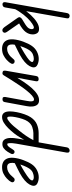

<svg xmlns="http://www.w3.org/2000/svg" viewBox="552 -1252 694 1858"><g transform="rotate(90 899.0 -323.0)"><path d="M11 0Q1 0 -5 -7Q-11 -14 -9 -26L96 -622Q98 -635 105 -642.5Q112 -650 123 -650Q135 -650 142.5 -643.5Q150 -637 147 -621L42 -26Q40 -12 31.5 -6Q23 0 11 0ZM263 1Q253 1 245.5 -5Q238 -11 233 -18L144 -145Q132 -162 139 -173.5Q146 -185 159 -192Q215 -224 233.5 -242Q252 -260 252 -285Q252 -292 248 -298Q244 -304 234 -304Q225 -304 200.5 -288.5Q176 -273 144 -240.5Q112 -208 79.5 -158Q47 -108 23 -39L49 -188Q81 -237 115.5 -274Q150 -311 184.5 -332.5Q219 -354 249 -354Q279 -354 291 -335.5Q303 -317 303 -293Q303 -256 279.5 -224.5Q256 -193 197 -161L280 -41Q289 -28 286 -16Q284 -8 277.5 -3.5Q271 1 263 1Z M441 4Q413 4 391.5 -7.5Q370 -19 359 -43.5Q348 -68 351 -107Q355 -152 373.5 -202Q392 -252 414 -284Q437 -317 471 -334Q505 -351 540 -351Q569 -351 595.5 -339Q622 -327 622 -302Q622 -284 609 -261Q596 -238 569 -214.5Q542 -191 500 -168Q481 -158 455.5 -145Q430 -132 408.5 -122Q387 -112 379 -108L389 -158Q400 -164 415 -172Q430 -180 448 -190Q466 -200 485 -212Q532 -241 551 -258Q570 -275 570 -288Q570 -294 561 -298.5Q552 -303 538 -303Q519 -303 496 -294Q473 -285 455 -259Q441 -238 429 -208.5Q417 -179 409.5 -149.5Q402 -120 400 -98Q399 -73 408.5 -59Q418 -45 442 -45Q465 -45 484 -55Q503 -65 516 -77.5Q529 -90 534 -97Q548 -116 559.5 -117.5Q571 -119 579 -113Q587 -108 588 -97Q589 -86 572 -64Q567 -57 549.5 -40.5Q532 -24 505 -10Q478 4 441 4Z M929 0Q913 0 910 -9.5Q907 -19 909 -30L946 -234Q949 -248 950.5 -264.5Q952 -281 948.5 -293Q945 -305 932 -305Q917 -305 895 -286Q873 -267 847.5 -235Q822 -203 795.5 -164Q769 -125 744 -85.5Q719 -46 698 -11L704 -114Q733 -162 762.5 -205.5Q792 -249 821.5 -282.5Q851 -316 880.5 -335Q910 -354 940 -354Q970 -354 984 -336Q998 -318 1000.5 -290.5Q1003 -263 997 -234L958 -23Q957 -14 951 -7Q945 0 929 0ZM674 0Q658 -2 655 -11Q652 -20 655 -36L705 -323Q707 -337 714 -343.5Q721 -350 736 -350Q761 -350 756 -323L698 -11Q694 -5 689.5 -2Q685 1 674 0Z M1351 0Q1329 -4 1317.5 -24Q1306 -44 1305 -76Q1304 -108 1311 -146L1396 -623Q1398 -636 1407.5 -643Q1417 -650 1427 -650Q1437 -650 1443 -643.5Q1449 -637 1447 -623L1360 -132Q1357 -117 1355.5 -96.5Q1354 -76 1356 -61Q1358 -46 1364 -46Q1375 -46 1384 -54.5Q1393 -63 1405 -82L1411 -92Q1419 -105 1425 -111Q1431 -117 1440 -117Q1448 -117 1454.5 -111Q1461 -105 1461 -94Q1461 -88 1454 -76Q1447 -64 1439 -50Q1423 -25 1403 -10.5Q1383 4 1351 0ZM1101 4Q1076 4 1062 -15Q1048 -34 1048 -72Q1048 -101 1055.5 -139Q1063 -177 1076 -213.5Q1089 -250 1105 -274Q1134 -317 1174 -333.5Q1214 -350 1257 -350H1363L1351 -299H1257Q1232 -299 1199.5 -288Q1167 -277 1144 -243Q1131 -224 1120.5 -192Q1110 -160 1104 -128Q1098 -96 1098 -77Q1098 -65 1100 -55.5Q1102 -46 1112 -46Q1126 -46 1156.5 -73Q1187 -100 1233 -160Q1262 -196 1285 -229.5Q1308 -263 1327 -300H1364Q1351 -268 1335 -235Q1319 -202 1300.5 -171Q1282 -140 1261 -113Q1237 -83 1211 -56.5Q1185 -30 1157.5 -13Q1130 4 1101 4Z M1587 4Q1559 4 1537.5 -7.5Q1516 -19 1505 -43.5Q1494 -68 1497 -107Q1501 -152 1519.5 -202Q1538 -252 1560 -284Q1583 -317 1617 -334Q1651 -351 1686 -351Q1715 -351 1741.5 -339Q1768 -327 1768 -302Q1768 -284 1755 -261Q1742 -238 1715 -214.5Q1688 -191 1646 -168Q1627 -158 1601.5 -145Q1576 -132 1554.5 -122Q1533 -112 1525 -108L1535 -158Q1546 -164 1561 -172Q1576 -180 1594 -190Q1612 -200 1631 -212Q1678 -241 1697 -258Q1716 -275 1716 -288Q1716 -294 1707 -298.5Q1698 -303 1684 -303Q1665 -303 1642 -294Q1619 -285 1601 -259Q1587 -238 1575 -208.5Q1563 -179 1555.5 -149.5Q1548 -120 1546 -98Q1545 -73 1554.5 -59Q1564 -45 1588 -45Q1611 -45 1630 -55Q1649 -65 1662 -77.5Q1675 -90 1680 -97Q1694 -116 1705.5 -117.5Q1717 -119 1725 -113Q1733 -108 1734 -97Q1735 -86 1718 -64Q1713 -57 1695.5 -40.5Q1678 -24 1651 -10Q1624 4 1587 4Z"/></g></svg>

Font: Edu QLD Beginners
Style: Regular
Weight: 400
Designer: Tina and Corey Anderson
Foundry: Google for Education
Version: Version 1.001